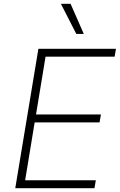

<svg xmlns="http://www.w3.org/2000/svg" viewBox="-20 -982 628 1002"><path d="M59.7 0 180.4 -727.3H585.2L578.1 -686.1H217.7L168 -384.6H506.7L499.6 -343.4H160.9L111.2 -41.2H480.1L473 0ZM378.2 -805 297.9 -962H348.4L417.3 -805Z"/></svg>

Font: Inter Extra Light  BETA
Style: Italic
Weight: 200
Italic angle: 9.39999°
Designer: Rasmus Andersson
Foundry: rsms
Version: Version 3.011;git-f93a4a705